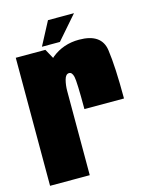

<svg xmlns="http://www.w3.org/2000/svg" viewBox="-111 -796 677 867"><g transform="rotate(-15 228.0 -362.5)"><path d="M253.5 -294.5H438.5Q438.5 -443.5 427 -523.5Q415.5 -603.5 310.5 -603.5Q237 -603.5 182.8 -559.8Q128.5 -516 128.5 -407L199.5 -393Q199.5 -420.5 206 -445Q212.5 -469.5 228.5 -469.5Q242.5 -469.5 248 -446.5Q253.5 -423.5 253.5 -294.5ZM14 0H199.5V-513L152.5 -598.5H14ZM141 -616H225L320 -725H198.5Z"/></g></svg>

Font: Anybody ExtraCondensed Black
Style: Regular
Weight: 900
Width: 2
Version: Version 1.113;gftools[0.9.25]